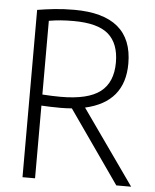

<svg xmlns="http://www.w3.org/2000/svg" viewBox="-53 -793 677 838"><g transform="rotate(5 285.5 -374.0)"><path d="M77 0V-733Q113 -739 152 -743.2Q191 -747.5 238.5 -747.5Q494 -747.5 494 -534Q494 -365 322.5 -326.5L553 0H488L265.5 -318Q241.5 -316 215 -316Q187.5 -316 168.5 -316.8Q149.5 -317.5 132 -318.5V0ZM212.5 -364Q331.5 -364 385.5 -405.5Q439.5 -447 439.5 -534Q439.5 -617 392.8 -657.8Q346 -698.5 239.5 -698.5Q208.5 -698.5 183.5 -696.5Q158.5 -694.5 132 -690V-367Q156 -365.5 173.5 -364.8Q191 -364 212.5 -364Z"/></g></svg>

Font: Encode Sans Condensed Light
Style: Regular
Weight: 300
Width: 3
Designer: Multiple Designers
Foundry: Impallari Type
Version: Version 3.000; ttfautohint (v1.8.3) -l 8 -r 50 -G 200 -x 14 